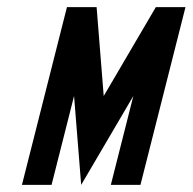

<svg xmlns="http://www.w3.org/2000/svg" viewBox="-20 -520 542 540"><path d="M418.3 -500H501.7L375 0H291.7L355 -250L208.3 0L188.3 -250L125 0H41.7L168.3 -500H251.7L271.7 -250Z"/></svg>

Font: Yulong
Style: Italic
Weight: 400
Italic angle: -14.25°
Designer: GGBotNet
Foundry: f0n7.com
Version: 1.00